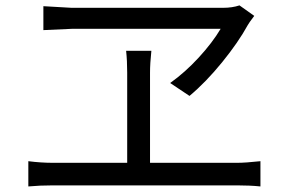

<svg xmlns="http://www.w3.org/2000/svg" viewBox="-20 -712 1040 698"><path d="M782.2 -607.4H245.1L137.7 -602.5V-689.5Q231.4 -683.6 240.2 -683.6H791Q824.2 -683.6 850.6 -692.4L904.3 -654.3Q883.8 -627 880.9 -621.1Q846.7 -558.6 787.6 -485.8Q728.5 -413.1 668.9 -363.3L598.6 -410.2Q653.3 -449.2 702.6 -502.9Q752 -556.6 782.2 -607.4ZM525.4 -120.1H841.8Q872.1 -120.1 926.8 -126V-34.2Q888.7 -38.1 841.8 -38.1H172.9Q125 -38.1 83 -34.2V-126Q128.9 -120.1 172.9 -120.1H442.4V-448.2Q442.4 -491.2 438.5 -527.3H530.3Q525.4 -480.5 525.4 -448.2Z"/></svg>

Font: GenYoGothic TW TTF Regular
Style: Regular
Weight: 400
Version: Version 1.300